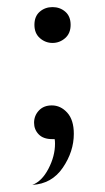

<svg xmlns="http://www.w3.org/2000/svg" viewBox="-20 -388 296 541"><path d="M163.5 -280.5Q148 -267 128 -267Q108 -267 92.5 -280.5Q77 -294 77 -318Q77 -342 92 -355Q107 -368 128 -368Q149 -368 164 -355Q179 -342 179 -318Q179 -294 163.5 -280.5ZM71 133Q98 123 116.5 87.5Q135 52 135 17Q135 8 134 4H127Q102 4 89 -9.5Q76 -23 76 -42Q76 -62 89.5 -76.5Q103 -91 126 -91Q151 -91 169.5 -70.5Q188 -50 188 -11Q188 39 157 84.5Q126 130 71 133Z"/></svg>

Font: Bellefair
Style: Regular
Weight: 400
Designer: Nick Shinn, Liron Lavi Turkenic
Foundry: Shinntype
Version: Version 1.003;PS 001.003;hotconv 1.0.88;makeotf.lib2.5.64775